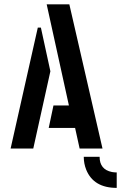

<svg xmlns="http://www.w3.org/2000/svg" viewBox="-20 -704 573 910"><path d="M533.2 186.5Q423.8 186.5 388.7 100.6Q377 71.3 377 39.1H452.1Q452.1 99.6 510.7 111.3Q522.5 113.3 533.2 113.3ZM30.3 0 159.2 -573.2H173.8L218.8 -366.2L137.7 0ZM210.9 -97.7 233.4 -204.1H306.6L201.2 -683.6H308.6L465.8 0H357.4L335.9 -97.7Z"/></svg>

Font: Post No Bills Colombo
Style: Bold
Weight: 800
Designer: Kosala Senevirathne, Siva Puranthara, Lasantha Premarathna, Tharique Azeez
Foundry: Mooniak
Version: Version 1.220 ; ttfautohint (v1.5)